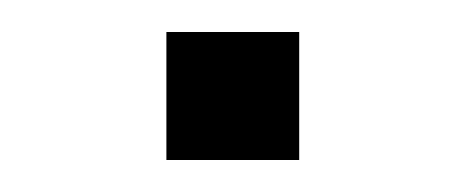

<svg xmlns="http://www.w3.org/2000/svg" viewBox="-20 -100 290 120"><path d="M84 0V-80H167V0Z"/></svg>

Font: Mozilla Text ExtraLight
Style: Regular
Weight: 200
Designer: Studio DRAMA
Foundry: Studio DRAMA
Version: Version 1.000